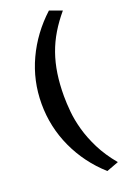

<svg xmlns="http://www.w3.org/2000/svg" viewBox="-168 -826 662 998"><g transform="rotate(-20 163.5 -327.0)"><path d="M311 -746Q273 -701 245 -654.5Q217 -608 199 -557Q181 -506 172.5 -449Q164 -392 164 -326Q164 -287 168.5 -239Q173 -191 188 -137Q203 -83 232 -25Q261 33 310 92L243 117Q147 31 94 -84Q41 -199 41 -327Q41 -455 94 -569Q147 -683 243 -771Z"/></g></svg>

Font: Quattrocento Sans
Style: Bold
Weight: 700
Designer: Pablo Impallari
Foundry: Pablo Impallari, Igino Marini, Brenda Gallo
Version: Version 2.000